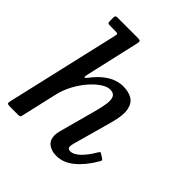

<svg xmlns="http://www.w3.org/2000/svg" viewBox="-213 -922 1077 1077"><g transform="rotate(45 325.5 -384.0)"><path d="M599.5 -139.5Q559.5 -70 510.2 -29.2Q461 11.5 405.5 11.5Q366 11.5 341.5 -7.8Q317 -27 317 -64.5Q317 -69.5 318.2 -79.5Q319.5 -89.5 321.5 -96.5L384 -327Q395 -368 399 -399.2Q403 -430.5 393.8 -448.2Q384.5 -466 356 -466Q333.5 -466 304.2 -446.8Q275 -427.5 246.2 -394.5Q217.5 -361.5 194.5 -319Q171.5 -276.5 160.5 -229.5L112 -17.5Q109.5 -6 106.5 -3Q103.5 0 89 0H28Q9.5 0 6.5 -5Q3.5 -10 7 -24L162.5 -698.5Q166 -711.5 162.5 -714.8Q159 -718 141.5 -718H103Q90.5 -718 87 -721.8Q83.5 -725.5 83.5 -739V-760Q83.5 -772.5 86.5 -776.2Q89.5 -780 101.5 -780H259.5Q276 -780 280 -775.8Q284 -771.5 281 -758L207 -433.5Q198 -394 222.5 -425Q261 -476.5 305 -503.5Q349 -530.5 396.5 -530.5Q439.5 -530.5 468 -513Q496.5 -495.5 504 -454Q511.5 -412.5 491.5 -341L426 -104.5Q422 -89.5 422 -80Q422 -62 444 -62Q469.5 -62 499.8 -91.2Q530 -120.5 554.5 -163.5Q561 -174 564.5 -177.2Q568 -180.5 578 -173L596.5 -161Q605 -155 604.8 -151.8Q604.5 -148.5 599.5 -139.5Z"/></g></svg>

Font: Besley* Medium
Style: Italic
Weight: 500
Italic angle: -13°
Designer: Owen Earl
Foundry: indestructible type*
Version: Version 3.000; ttfautohint (v1.8.3)